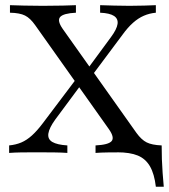

<svg xmlns="http://www.w3.org/2000/svg" viewBox="-20 -591 653 742"><path d="M582.3 130.6Q576.6 81.5 559.7 52Q542.7 22.6 512.5 10.1Q482.3 -2.4 433.1 -2.4L495.2 -20.2L587.1 -29H604.8Q604.8 -2.4 605.6 24.2Q606.5 50.8 608.5 77.4Q610.5 104 612.9 130.6ZM349.2 0V-29Q399.2 -31.5 411.3 -45.6Q423.4 -59.7 400.8 -91.9L116.1 -493.5Q96.8 -521 76.6 -531Q56.5 -541.1 18.5 -541.9V-571Q40.3 -570.2 73.4 -569.4Q106.5 -568.5 145.2 -568.5Q191.9 -568.5 223 -569.4Q254 -570.2 273.4 -571V-541.9Q225 -539.5 212.5 -525.4Q200 -511.3 222.6 -479L507.3 -77.4Q526.6 -50.8 546.8 -40.7Q566.9 -30.6 604.8 -29V0Q583.1 -0.8 550 -1.6Q516.9 -2.4 477.4 -2.4Q431.5 -2.4 400 -2Q368.5 -1.6 349.2 0ZM15.3 0V-29Q41.1 -31.5 62.1 -40.3Q83.1 -49.2 103.2 -67.3Q123.4 -85.5 145.2 -114.5L279 -291.9L300 -272.6L193.5 -129Q170.2 -96.8 166.9 -75Q163.7 -53.2 182.3 -42.3Q200.8 -31.5 240.3 -29V0Q221 -1.6 189.1 -2Q157.3 -2.4 118.5 -2.4Q86.3 -2.4 60.9 -2Q35.5 -1.6 15.3 0ZM327.4 -287.9 303.2 -304 408.9 -447.6Q431.5 -478.2 434.3 -498.4Q437.1 -518.5 420.6 -529.4Q404 -540.3 366.9 -541.9V-571Q392.7 -570.2 421.4 -569.4Q450 -568.5 480.6 -568.5Q512.1 -568.5 537.5 -569.4Q562.9 -570.2 582.3 -571V-541.9Q557.3 -539.5 535.9 -530.2Q514.5 -521 494.4 -503.2Q474.2 -485.5 453.2 -456.5Z"/></svg>

Font: Playfair
Style: Regular
Weight: 400
Designer: Claus Eggers Sørensen
Foundry: Claus Eggers Sørensen
Version: Version 2.001;gftools[0.9.30]